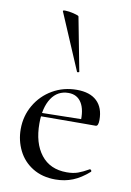

<svg xmlns="http://www.w3.org/2000/svg" viewBox="-85 -784 580 849"><g transform="rotate(10 205.5 -359.5)"><path d="M35 -181Q35 -240 63.5 -289Q92 -338 141 -366.5Q190 -395 250 -395Q309 -395 340 -365.5Q371 -336 371 -281Q371 -253 359 -253H290Q294 -312 274.5 -343.5Q255 -375 216 -375Q167 -375 139.5 -333.5Q112 -292 112 -220Q112 -132 152.5 -80Q193 -28 268 -28Q297 -28 318 -35.5Q339 -43 367 -59H368Q371 -59 373.5 -55.5Q376 -52 374 -49Q338 -17 302 -2.5Q266 12 224 12Q165 12 122 -14.5Q79 -41 57 -85.5Q35 -130 35 -181ZM88 -267 312 -271V-253L89 -252ZM138 -731Q154 -731 176.5 -725.5Q199 -720 200 -716L246 -476Q247 -474 242 -472.5Q237 -471 236 -474L128 -727Q127 -731 138 -731Z"/></g></svg>

Font: Cormorant Garamond Medium
Style: Regular
Weight: 500
Designer: Christian Thalmann (Catharsis Fonts)
Foundry: Catharsis Fonts
Version: Version 4.000